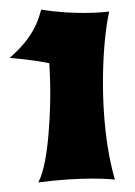

<svg xmlns="http://www.w3.org/2000/svg" viewBox="-24 -724 282 401"><path d="M216 -349C198 -410 191 -484 191 -551C191 -610 196 -663 204 -700C204 -700 185 -697 153 -697C129 -697 98 -698 62 -704C56 -682 46 -646 -4 -603C-4 -603 40 -600 79 -592C81 -559 81 -531 81 -529C81 -511 80 -387 56 -343C101 -349 140 -351 169 -351C198 -351 216 -349 216 -349Z"/></svg>

Font: Spicy Rice
Style: Regular
Weight: 400
Designer: Astigmatic (AOETI)
Foundry: Astigmatic (AOETI)
Version: Version 1.000